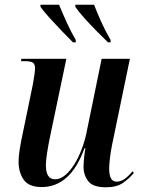

<svg xmlns="http://www.w3.org/2000/svg" viewBox="-20 -786 610 816"><path d="M430 10Q375 10 355 -16Q335 -42 335 -77Q335 -91 337.5 -116Q340 -141 343 -156H339Q308 -71 262.5 -31Q217 9 158 9Q102 9 80.5 -22.5Q59 -54 59 -98Q59 -123 64.5 -156Q70 -189 76 -216L120 -429Q124 -452 126.5 -469.5Q129 -487 129 -496Q129 -513 120 -519.5Q111 -526 86 -526H69L71 -536H262L191 -197Q185 -168 180 -135.5Q175 -103 175 -84Q175 -24 214 -24Q236 -24 257 -41.5Q278 -59 296 -88Q314 -117 327 -151.5Q340 -186 347 -219L412 -536H532L456 -169Q451 -144 447.5 -116Q444 -88 444 -69Q444 -14 475 -14Q494 -14 511 -26.5Q528 -39 543 -58L549 -51Q528 -26 501.5 -8Q475 10 430 10ZM290 -606Q269 -627 242.5 -654.5Q216 -682 191.5 -709Q167 -736 152 -757V-766H231Q244 -734 263 -692Q282 -650 302 -616V-606ZM439 -606Q417 -627 390.5 -654Q364 -681 339.5 -708Q315 -735 300 -757V-766H380Q392 -733 411 -691.5Q430 -650 450 -616V-606Z"/></svg>

Font: Noto Serif Display Condensed SemiBold
Style: Italic
Weight: 600
Width: 3
Italic angle: -12°
Designer: Monotype Design Team
Foundry: Monotype Imaging Inc.
Version: Version 2.009